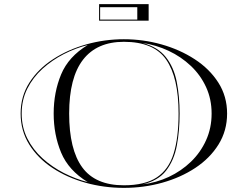

<svg xmlns="http://www.w3.org/2000/svg" viewBox="-20 -900 1200 930"><path d="M460 -800V-880H700V-800ZM465 -805H645V-865H465ZM580 10Q483.5 10 394 -15Q304.5 -40 233.8 -86.8Q163 -133.5 121.5 -200.2Q80 -267 80 -350Q80 -433.5 122.5 -500Q165 -566.5 237 -613.2Q309 -660 398 -685Q487 -710 580 -710Q673 -710 762 -685Q851 -660 923 -613.2Q995 -566.5 1037.5 -500Q1080 -433.5 1080 -350Q1080 -267 1038.5 -200.2Q997 -133.5 926.2 -86.8Q855.5 -40 766 -15Q676.5 10 580 10ZM580 -697.5Q449.5 -697.5 382.2 -610.8Q315 -524 315 -350Q315 -176 378.5 -89.2Q442 -2.5 580 -2.5Q682 -2.5 739.8 -41Q797.5 -79.5 821.2 -156.8Q845 -234 845 -350Q845 -524 785.2 -610.8Q725.5 -697.5 580 -697.5ZM850 -350Q850 -266.5 836.5 -194.8Q823 -123 784.5 -73.5Q746 -24 670 -7Q737.5 -15 797.8 -43.2Q858 -71.5 904.8 -116.5Q951.5 -161.5 978.2 -220.8Q1005 -280 1005 -350Q1005 -420 978 -478.5Q951 -537 904 -581.2Q857 -625.5 796.8 -653.8Q736.5 -682 670 -692Q744.5 -672.5 783.2 -623.5Q822 -574.5 836 -504Q850 -433.5 850 -350ZM240 -350Q240 -453 276 -539.5Q312 -626 405 -682Q346 -667 289.2 -638Q232.5 -609 186.2 -567.2Q140 -525.5 112.5 -471Q85 -416.5 85 -350Q85 -283.5 112.5 -229Q140 -174.5 186.2 -132.8Q232.5 -91 289.2 -62Q346 -33 405 -18Q312 -74.5 276 -161Q240 -247.5 240 -350Z"/></svg>

Font: Engraving Unshaded CC
Style: Bold
Weight: 700
Designer: indestructible type*
Foundry: Cowboy Collective
Version: Version 1.000